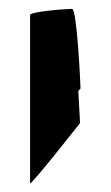

<svg xmlns="http://www.w3.org/2000/svg" viewBox="-20 -614 251 434"><path d="M48 -200C48 -192 161 -336 161 -336C161 -339 159 -372 157 -408C160 -412 162 -414 162 -414C162 -422 154 -594 143 -594C132 -594 48 -588 48 -580Z"/></svg>

Font: Ampere
Style: Regular
Weight: 400
Version: Version 1